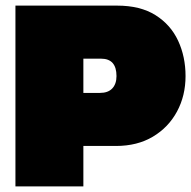

<svg xmlns="http://www.w3.org/2000/svg" viewBox="-20 -664 681 684"><path d="M35 0V-644H397Q480 -644 534 -610Q588 -576 614.5 -519Q641 -462 641 -393Q641 -323 610.5 -266.5Q580 -210 524.5 -177Q469 -144 393 -144H277V0ZM277 -333H336Q365 -333 380 -349Q395 -365 395 -393Q395 -455 340 -455H277Z"/></svg>

Font: Boz Display
Style: Regular
Weight: 900
Version: Version 2.000; ttfautohint (v1.8.3)